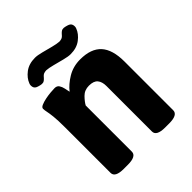

<svg xmlns="http://www.w3.org/2000/svg" viewBox="-194 -821 945 945"><g transform="rotate(-45 278.5 -348.0)"><path d="M351 -531Q426 -531 462 -491.5Q498 -452 498 -369V-30Q498 2 438 2H410Q350 2 350 -30V-347Q350 -376 336.5 -392.5Q323 -409 290 -409Q259 -409 239 -388.5Q219 -368 210 -351V-30Q210 2 150 2H122Q62 2 62 -30V-347Q62 -397 59 -424Q56 -451 53 -464.5Q50 -478 50 -488Q50 -497 63.5 -503Q77 -509 96.5 -513Q116 -517 134.5 -518.5Q153 -520 162 -520Q178 -520 185.5 -509Q193 -498 196 -483Q199 -468 202 -455Q224 -484 263 -507.5Q302 -531 351 -531ZM199.7 -694Q216.2 -694 243.1 -687Q270.1 -680 297 -673Q324 -666 340.5 -665Q347.1 -665 355.9 -667.5Q364.7 -670 373.5 -681Q385.6 -695 394.4 -697Q403.2 -699 414.2 -696L425.2 -693Q442.8 -688 446.1 -675Q449.4 -662 445 -652Q435.1 -625 407 -603.5Q379 -582 336.1 -582Q319.6 -582 292.6 -589Q265.7 -596 238.7 -603Q211.8 -610 195.3 -611Q188.7 -611 179.9 -608.5Q171.1 -606 162.3 -595Q150.2 -581 141.4 -579Q132.6 -577 121.6 -580L110.6 -583Q93 -588 89.7 -601Q86.4 -614 90.8 -624Q100.7 -651 128.7 -672.5Q156.8 -694 199.7 -694Z"/></g></svg>

Font: Asap VF Beta
Style: Regular
Weight: 400
Designer: Pablo Cosgaya
Foundry: Pablo Cosgaya
Version: Version 1.007